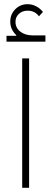

<svg xmlns="http://www.w3.org/2000/svg" viewBox="-20 -897 246 917"><path d="M11 -726H57L58 -729Q29 -756 29 -794Q29 -829 53 -853Q77 -877 112 -877Q133 -877 152.5 -867Q172 -857 185 -840L166 -819Q147 -846 112 -846Q87 -846 70.5 -831Q54 -816 54 -793Q54 -764 77 -746Q100 -728 136 -728H197V-698H11ZM86 -618H119V0H86Z"/></svg>

Font: IBM Plex Sans Arabic ExtLt
Style: Regular
Weight: 200
Designer: Mike Abbink, Paul van der Laan, Pieter van Rosmalen, Wael Morcos, Khajak Apelian
Foundry: Bold Monday
Version: Version 1.2